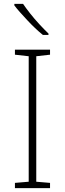

<svg xmlns="http://www.w3.org/2000/svg" viewBox="-20 -970 334 990"><path d="M238 0H57V-27L128 -33V-680L57 -688V-714H238V-688L167 -680V-33L238 -27ZM99 -950Q113 -929 135.5 -900.5Q158 -872 183.5 -844.5Q209 -817 230 -797V-790H201Q181 -806 160.5 -825.5Q140 -845 120.5 -866Q101 -887 83.5 -906.5Q66 -926 54 -942V-950Z"/></svg>

Font: Noto Sans Armenian ExtraLight
Style: Regular
Weight: 250
Designer: Monotype Design Team
Foundry: Monotype Imaging Inc.
Version: Version 2.007